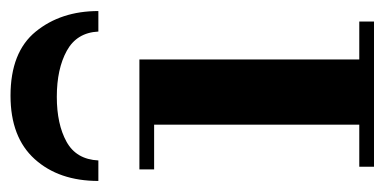

<svg xmlns="http://www.w3.org/2000/svg" viewBox="-203 -528 731 365"><g transform="rotate(-90 162.5 -345.5)"><path d="M108 -15V-430H232V-15ZM28 0V-28H304V0ZM23 -418V-446H232V-418ZM1 -524Q1 -599 42.5 -645Q84 -691 163 -691Q246 -691 285 -643Q324 -595 324 -524H285Q283 -565 248.5 -584Q214 -603 161 -603Q109 -603 75.5 -584.5Q42 -566 40 -524Z"/></g></svg>

Font: Libre Bodoni Medium
Style: Regular
Weight: 500
Designer: Pablo Impallari, Rodrigo Fuenzalida
Foundry: Impallari Type
Version: Version 2.005;gftools[0.9.23]